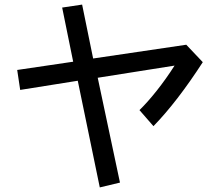

<svg xmlns="http://www.w3.org/2000/svg" viewBox="-20 -717 960 837"><path d="M503 79 415 100 319 -365 68 -325 55 -412 299 -448 251 -684 338 -697 386 -462 792 -522 864 -446Q752 -273 649 -167L588 -237Q623 -271 663.5 -322Q704 -373 741 -431L406 -378Z"/></svg>

Font: LINE Seed Sans KR Regular
Style: Regular
Weight: 400
Designer: LINE VX Design & Sandoll Inc & Dalton Maag Ltd
Foundry: Sandoll Inc.
Version: Version 1.000